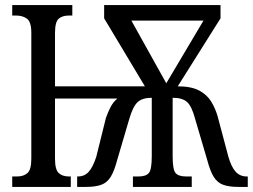

<svg xmlns="http://www.w3.org/2000/svg" viewBox="-20 -734 993 754"><path d="M28 0V-41H47Q73 -41 88 -54.5Q103 -68 103 -111V-605Q103 -648 86 -660.5Q69 -673 43 -673H28V-714H264V-673H251Q225 -673 210.5 -660.5Q196 -648 196 -604V-395H549L389 -662V-714H846V-662L678 -395Q731 -395 762 -378.5Q793 -362 809.5 -335Q826 -308 835 -276L877 -118Q889 -77 906 -59Q923 -41 949 -41H953V0H916Q879 0 856 -8.5Q833 -17 819 -40Q805 -63 794 -105L746 -268Q733 -317 714.5 -333.5Q696 -350 658 -350V-120Q658 -68 669.5 -54.5Q681 -41 711 -41H733V0H502V-41H524Q553 -41 564.5 -54.5Q576 -68 576 -120V-350Q539 -350 520.5 -333Q502 -316 488 -268L440 -105Q429 -63 415 -40Q401 -17 378 -8.5Q355 0 318 0H283V-41H286Q312 -41 328.5 -59.5Q345 -78 358 -118L396 -271Q404 -294 414.5 -314Q425 -334 441 -347H196V-111Q196 -68 210.5 -54.5Q225 -41 251 -41H258V0ZM633 -407 779 -653H496Z"/></svg>

Font: Noto Serif ExtraCondensed
Style: Regular
Weight: 400
Width: 2
Designer: Monotype Design Team
Foundry: Monotype Imaging Inc.
Version: Version 2.015